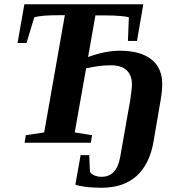

<svg xmlns="http://www.w3.org/2000/svg" viewBox="-20 -675 858 908"><path d="M504.4 -366.2Q449.2 -366.2 387.2 -351.6L333.5 -48.8L415.5 -35.6L409.7 0H96.2L102.1 -35.6L189 -48.8L286.6 -603H252Q176.3 -603 142.1 -593.3L105.5 -471.7H63L95.2 -654.8H657.7L627.9 -481.4H585L589.4 -593.3Q580.1 -596.7 548.8 -599.4Q517.6 -602.1 479.5 -602.1H431.2L396.5 -405.3Q477.5 -435.1 547.9 -435.1Q644 -435.1 695.6 -394.3Q747.1 -353.5 747.1 -278.3Q747.1 -243.7 739.7 -202.1L706.5 -7.8Q688.5 100.1 626.7 156.5Q564.9 212.9 460 212.9Q378.4 212.9 336.4 198.2L361.3 58.6H401.9L405.3 137.2Q412.1 148.4 427 154.8Q441.9 161.1 460.4 161.1Q531.7 161.1 548.3 67.9L595.7 -200.7Q604 -254.9 604 -275.9Q604 -318.8 579.1 -342.5Q554.2 -366.2 504.4 -366.2Z"/></svg>

Font: Liberation Serif
Style: Bold Italic
Weight: 700
Italic angle: -16.333°
Designer: Steve Matteson
Foundry: Ascender Corporation
Version: Version 2.1.5